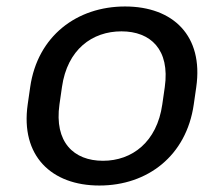

<svg xmlns="http://www.w3.org/2000/svg" viewBox="-20 -569 660 599"><path d="M290 9.8C440.4 9.8 561.5 -83 584.5 -243.2L592.3 -297.4C615.2 -457 520.5 -548.8 370.1 -548.8C220.2 -548.8 97.2 -457 74.2 -297.4L66.4 -243.2C43.5 -83 140.1 9.8 290 9.8ZM301.3 -67.4C210 -67.4 148.9 -125.5 165.5 -243.2L173.3 -297.4C189.9 -414.6 267.6 -471.2 358.9 -471.2C449.7 -471.2 510.7 -414.6 494.1 -297.4L486.3 -243.2C469.7 -126 392.1 -67.4 301.3 -67.4Z"/></svg>

Font: Winston
Style: Italic
Weight: 400
Italic angle: -8.13011°
Designer: Vernon Adams, Kim Jin-seong, David Berlow, Cristiano Sobral
Foundry: The Winston Project Authors
Version: Version 3.004